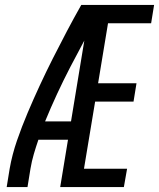

<svg xmlns="http://www.w3.org/2000/svg" viewBox="-20 -755 642 775"><path d="M7 0 19 -74Q29 -131 48.5 -187.5Q68 -244 91.5 -299.5Q115 -355 140.5 -410Q166 -465 193.5 -519.5Q221 -574 249.5 -628Q278 -682 308 -735H344L342 -718L380 -699Q320 -593 264 -485Q208 -377 162 -265H267L255 -191H135Q125 -162 116.5 -133Q108 -104 103 -74L91 0ZM223 0 344 -735H602L590 -661H416L376 -419H531L519 -345H364L319 -74H493L480 0Z"/></svg>

Font: Iosevka Curly Extended Oblique
Style: Regular
Weight: 400
Width: 7
Italic angle: -9°
Monospace: yes
Designer: Belleve Invis
Foundry: Belleve Invis
Version: Version 11.1.0; ttfautohint (v1.8.3)